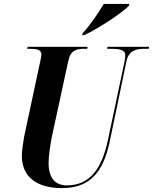

<svg xmlns="http://www.w3.org/2000/svg" viewBox="-20 -954 784 984"><path d="M403 -783 401 -774H412C487 -809 610 -891 640 -924L643 -934H512C484 -887 439 -821 403 -783ZM298 10C446 10 510 -78 542 -227L628 -640C640 -697 680 -704 723 -704H742L744 -714H531L529 -704H545C590 -704 622 -700 622 -671C622 -664 621 -650 618 -637L533 -236C502 -89 440 -4 323 -4C264 -4 229 -40 229 -119C229 -157 239 -221 246 -254L330 -642C341 -696 372 -704 411 -704H427L429 -714H122L119 -704H133C169 -704 192 -699 192 -675C192 -665 189 -651 184 -629L104 -255C99 -226 92 -181 92 -156C92 -50 165 10 298 10Z"/></svg>

Font: Noto Serif Display Condensed
Style: Bold Italic
Weight: 700
Width: 3
Italic angle: -12°
Designer: Monotype Design Team
Foundry: Monotype Imaging Inc.
Version: Version 2.009